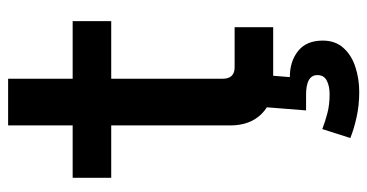

<svg xmlns="http://www.w3.org/2000/svg" viewBox="-236 -457 905 473"><g transform="rotate(-90 216.5 -220.5)"><path d="M249 0Q201 0 172.5 -28.5Q144 -57 144 -106V-399H15V-494H144V-653H259V-494H401V-399H259V-125Q259 -95 287 -95H386V0ZM113 190 135 121Q153 128 174 133.5Q195 139 221 139Q241 139 254.5 132Q268 125 268 109Q268 95 256 88Q244 81 219 81H181L189 -20H268L263 41Q302 41 327.5 61.5Q353 82 353 122Q353 153 335 173Q317 193 288 202.5Q259 212 226 212Q194 212 164.5 205.5Q135 199 113 190Z"/></g></svg>

Font: Space Grotesk Frontify SemiBold
Style: Regular
Weight: 600
Designer: Florian Karsten
Version: Version 2.000